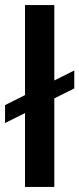

<svg xmlns="http://www.w3.org/2000/svg" viewBox="-25 -740 314 760"><path d="M74 0V-720H190V0ZM-5 -253V-324L269 -461V-390Z"/></svg>

Font: Chivo Medium Medium
Style: Regular
Weight: 500
Version: Version 2.002